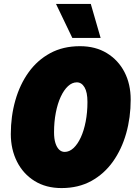

<svg xmlns="http://www.w3.org/2000/svg" viewBox="-20 -945 690 977"><path d="M293 12Q214 12 156 -24Q98 -60 66.5 -122.5Q35 -185 35 -263Q35 -353 58 -434Q81 -515 125.5 -577Q170 -639 235.5 -674.5Q301 -710 387 -710Q466 -710 524 -674.5Q582 -639 613.5 -578Q645 -517 645 -438Q645 -347 622 -266Q599 -185 554.5 -122.5Q510 -60 444.5 -24Q379 12 293 12ZM309 -172Q333 -172 354 -191.5Q375 -211 391 -245.5Q407 -280 416 -326.5Q425 -373 425 -426Q425 -476 410 -501Q395 -526 371 -526Q347 -526 326 -506.5Q305 -487 289 -452.5Q273 -418 264 -371.5Q255 -325 255 -272Q255 -239 262 -217Q269 -195 281 -183.5Q293 -172 309 -172ZM492 -752H348L265 -925H442Z"/></svg>

Font: Azeret Mono Thin Black
Style: Italic
Weight: 900
Italic angle: -12°
Version: Version 1.002